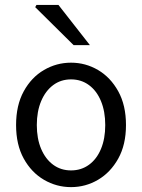

<svg xmlns="http://www.w3.org/2000/svg" viewBox="-20 -755 582 787"><path d="M271.2 12Q211.6 12 160.1 -18.1Q108.7 -48.1 77.3 -105Q45.9 -161.9 45.9 -242.4Q45.9 -323.5 77.3 -380.8Q108.7 -438 160.1 -468Q211.6 -498.1 271.2 -498.1Q330.7 -498.1 381.9 -468Q433 -438 464.7 -380.8Q496.4 -323.5 496.4 -242.4Q496.4 -161.9 464.7 -105Q433 -48.1 381.9 -18.1Q330.7 12 271.2 12ZM271.2 -56.5Q313 -56.5 344.8 -79.7Q376.6 -102.9 394 -144.8Q411.4 -186.7 411.4 -242.4Q411.4 -298.1 394 -340.3Q376.6 -382.6 344.8 -406.1Q313 -429.6 271.2 -429.6Q229.4 -429.6 197.9 -406.1Q166.4 -382.6 148.6 -340.3Q130.9 -298.1 130.9 -242.4Q130.9 -186.7 148.6 -144.8Q166.4 -102.9 197.9 -79.7Q229.4 -56.5 271.2 -56.5ZM281.7 -570 124.4 -725.6 129.3 -734.7H219.6L348.5 -570Z"/></svg>

Font: Source Sans 3
Style: Regular
Weight: 200
Designer: Paul D. Hunt
Foundry: Adobe
Version: Version 3.046;hotconv 1.0.118;makeotfexe 2.5.65603